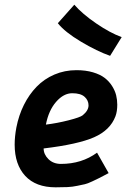

<svg xmlns="http://www.w3.org/2000/svg" viewBox="-20 -800 558 825"><path d="M502.9 -640.6 453.1 -560.1Q397.5 -579.6 328.1 -620.8Q258.8 -662.1 228.5 -700.2L299.3 -779.8Q333.5 -740.2 393.6 -699.2Q453.6 -658.2 502.9 -640.6ZM177.2 -264.6Q225.6 -270.5 275.1 -283.2Q324.7 -295.9 335.4 -304.7Q360.4 -325.2 360.4 -347.2Q360.4 -368.7 343.5 -384Q326.7 -399.4 290.5 -399.4Q253.4 -399.4 221.2 -362.5Q189 -325.7 177.2 -264.6ZM308.6 -498.5Q348.1 -498.5 379.4 -489.3Q410.6 -480 429.7 -465.3Q448.7 -450.7 461.4 -430.7Q474.1 -410.6 479 -390.9Q483.9 -371.1 483.9 -350.1Q483.9 -321.3 476.1 -300.3Q453.6 -240.7 384.3 -210.2Q314.9 -179.7 167.5 -162.1Q167.5 -136.7 188.2 -116.2Q209 -95.7 241.7 -95.7Q331.1 -95.7 397 -144L446.8 -56.2Q416.5 -40 408.2 -35.9Q399.9 -31.7 377.7 -21.2Q355.5 -10.7 344.7 -8.5Q334 -6.3 312.7 -1.7Q291.5 2.9 270 3.9Q248.5 4.9 219.2 4.9Q133.8 4.9 88.4 -44.2Q43 -93.3 43 -178.7Q43 -212.9 50.3 -252Q60.5 -304.7 82.8 -349.4Q105 -394 137.5 -427.5Q169.9 -460.9 213.9 -479.7Q257.8 -498.5 308.6 -498.5Z"/></svg>

Font: Fantasque Sans Mono
Style: Bold Italic
Weight: 700
Italic angle: -11°
Monospace: yes
Designer: Jany Belluz
Version: Version 1.7.1